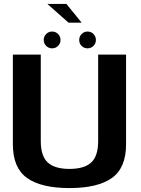

<svg xmlns="http://www.w3.org/2000/svg" viewBox="-20 -953 720 977"><path d="M333.5 4Q477 4 549.2 -47.2Q621.5 -98.5 621.5 -219V-675H479.5V-235Q479.5 -158.5 444 -126Q408.5 -93.5 333.5 -93.5Q258.5 -93.5 223 -126.2Q187.5 -159 187.5 -235V-675H45.5V-219Q45.5 -98.5 117.8 -47.2Q190 4 333.5 4ZM245.5 -707Q263 -707 275.5 -719.5Q288 -732 288 -749.5Q288 -767.5 275.5 -780Q263 -792.5 245.5 -792.5Q227.5 -792.5 215 -780Q202.5 -767.5 202.5 -749.5Q202.5 -732 215 -719.5Q227.5 -707 245.5 -707ZM425.5 -707Q443.5 -707 455.8 -719.5Q468 -732 468 -749.5Q468 -767.5 455.8 -780Q443.5 -792.5 425.5 -792.5Q408 -792.5 395.5 -780Q383 -767.5 383 -749.5Q383 -732 395.2 -719.5Q407.5 -707 425.5 -707ZM329 -837.5H395.5L318 -933H221Z"/></svg>

Font: Anybody Thin SemiBold
Style: Regular
Weight: 600
Version: Version 1.113;gftools[0.9.25]